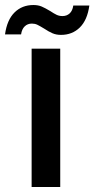

<svg xmlns="http://www.w3.org/2000/svg" viewBox="-51 -745 376 765"><path d="M189 -551V0H75V-551ZM82 -725Q101 -725 115 -719Q129 -713 149 -701Q164 -691 174.5 -686Q185 -681 198 -681Q215 -681 226.5 -691.5Q238 -702 241 -723H305Q297 -665 267 -635.5Q237 -606 192 -606Q173 -606 158 -612.5Q143 -619 125 -631Q107 -642 97.5 -646.5Q88 -651 76 -651Q59 -651 47.5 -640Q36 -629 33 -608H-31Q-23 -666 7 -695.5Q37 -725 82 -725Z"/></svg>

Font: Poppins Medium A&M
Style: Regular
Weight: 500
Designer: Ninad Kale (Devanagari), Jonny Pinhorn (Latin)
Foundry: Indian Type Foundry
Version: 4.004